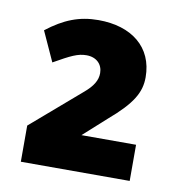

<svg xmlns="http://www.w3.org/2000/svg" viewBox="-55 -859 463 502"><g transform="rotate(10 176.5 -608.0)"><path d="M321 -408V-504H176L236 -558C297 -610 315 -642 315 -682C315 -762 256 -808 168 -808C117 -808 77 -792 32 -757L68 -678C112 -703 130 -712 153 -712C180 -712 196 -695 196 -672C196 -653 186 -636 162 -616L32 -504V-408Z"/></g></svg>

Font: Gantari ExtraBold
Style: Regular
Weight: 800
Designer: Anugrah Pasau
Foundry: Lafontype
Version: Version 1.000